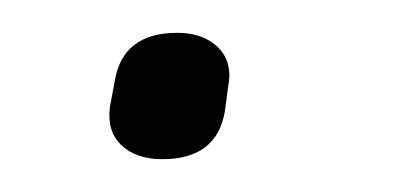

<svg xmlns="http://www.w3.org/2000/svg" viewBox="-20 -472 242 117"><path d="M79 -375Q63 -375 54 -383.5Q45 -392 47 -407L50 -423Q55 -452 88 -452Q104 -452 113 -443Q122 -434 119 -419L117 -404Q112 -375 79 -375Z"/></svg>

Font: Sofia Sans Semi Condensed Light
Style: Italic
Weight: 300
Italic angle: -9°
Version: Version 4.100